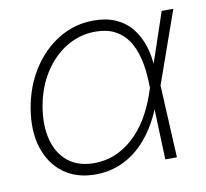

<svg xmlns="http://www.w3.org/2000/svg" viewBox="-66 -602 732 683"><g transform="rotate(-10 300.5 -260.5)"><path d="M226.6 9.8Q157.7 9.8 111.1 -24.9Q64.5 -59.6 45.2 -120.8Q25.9 -182.1 39.1 -260.7Q52.2 -339.4 91.3 -400.4Q130.4 -461.4 188 -496.1Q245.6 -530.8 313.5 -530.8Q359.4 -530.8 393.6 -515.6Q427.7 -500.5 450.4 -472.4Q473.1 -444.3 485.4 -405.8Q497.6 -367.2 499 -320.8H512.7L508.3 -264.6L521.5 0H479.5L469.2 -281.7Q467.8 -329.1 458.3 -367.7Q448.7 -406.2 430.2 -433.6Q411.6 -460.9 382.8 -475.8Q354 -490.7 312.5 -490.7Q256.8 -490.7 208.5 -461.7Q160.2 -432.6 127 -380.6Q93.8 -328.6 82 -260.3Q70.8 -192.4 84.7 -140.6Q98.6 -88.9 135.3 -59.8Q171.9 -30.8 228.5 -30.8Q269 -30.8 304.4 -45.4Q339.8 -60.1 369.9 -87.4Q399.9 -114.7 423.1 -152.8Q446.3 -190.9 462.4 -237.8L558.6 -522.5H600.6L507.8 -259.8L493.2 -199.2H479.5Q462.9 -153.3 438.2 -115Q413.6 -76.7 381.6 -48.6Q349.6 -20.5 310.5 -5.4Q271.5 9.8 226.6 9.8Z"/></g></svg>

Font: Inter 28pt ExtraLight
Style: Italic
Weight: 250
Italic angle: -9.3988°
Designer: Rasmus Andersson
Foundry: rsms
Version: Version 4.001;git-66647c0bb